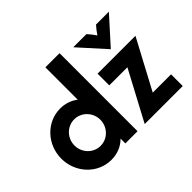

<svg xmlns="http://www.w3.org/2000/svg" viewBox="-139 -908 1160 1160"><g transform="rotate(-45 441.0 -328.0)"><path d="M234 11.1C286.8 11.1 331.9 -8.3 363.9 -41V0H468.1V-666.7H347.2V-390.3C316.7 -413.9 278.5 -427.8 234 -427.8C118.1 -427.8 25 -329.2 25 -208.3C25 -87.5 118.1 11.1 234 11.1ZM704.2 -464.6 856.2 -633.3H746.5C731.2 -616.7 719.4 -600.7 705.6 -580.6C691.7 -600.7 679.9 -616.7 664.6 -633.3H552.1ZM529.2 0H854.2V-100H697.9L866.7 -416.7H543.1V-316.7H697.9ZM247.9 -95.1C186.8 -95.1 137.5 -145.8 137.5 -208.3C137.5 -270.8 186.8 -321.5 247.9 -321.5C309 -321.5 358.3 -270.8 358.3 -208.3C358.3 -145.8 309 -95.1 247.9 -95.1Z"/></g></svg>

Font: Afacad
Style: Bold
Weight: 700
Designer: Kristian Moeller
Foundry: Dicotype
Version: Version 1.000